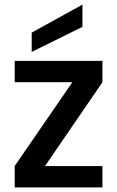

<svg xmlns="http://www.w3.org/2000/svg" viewBox="-20 -816 511 836"><path d="M339 -699 118 -590V-674L339 -796ZM176 -93H426V0H44V-93L295 -458H44V-551H426V-458Z"/></svg>

Font: Fz Poppins Med
Style: Regular
Weight: 500
Designer: Ninad Kale (Devanagari), Jonny Pinhorn (Latin)
Foundry: Indian Type Foundry
Version: Vit hóa bi Vntype.Com & FontZin.Com